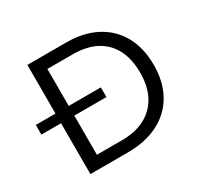

<svg xmlns="http://www.w3.org/2000/svg" viewBox="-148 -883 1106 1066"><g transform="rotate(-30 405.0 -350.0)"><path d="M18 -326V-388H435V-326ZM144 0V-700H394Q503 -700 583.5 -658Q664 -616 708 -537.5Q752 -459 752 -349Q752 -241 707.5 -162.5Q663 -84 580 -42Q497 0 384 0ZM229 -75H390Q477 -75 538.5 -108Q600 -141 632.5 -202Q665 -263 665 -349Q665 -438 633 -499.5Q601 -561 540 -593Q479 -625 390 -625H229Z"/></g></svg>

Font: REM Light
Style: Regular
Weight: 300
Designer: Octavio Pardo
Foundry: Ashler Design
Version: Version 1.005;gftools[0.9.28]